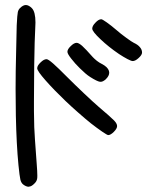

<svg xmlns="http://www.w3.org/2000/svg" viewBox="-20 -732 596 751"><path d="M335 -250Q311.5 -269 286.1 -291.5Q260.3 -314 235.8 -337.4Q190.9 -380.4 158.2 -417.5Q125.5 -454.6 125.5 -464.8Q125.5 -475.6 138.7 -487.8Q151.4 -500.5 162.1 -500.5Q168.5 -500.5 187.5 -483.9Q207 -466.8 243.2 -430.2Q272 -401.4 308.1 -367.2Q344.2 -333 366.2 -314Q414.1 -273.4 426.3 -260.7Q438 -248.5 438 -238.8Q438 -229 425.3 -216.3Q412.6 -203.6 403.3 -203.6Q399.4 -203.6 379.4 -217.3Q359.4 -231 335 -250ZM70.3 -10.7Q62.5 -17.1 59.6 -29.8Q56.6 -42.5 52.2 -86.4Q44.4 -166 42 -279.8Q41 -330.1 41 -383.8Q41 -452.1 43 -525.4Q43.5 -562 44.4 -588.4Q44.9 -614.7 45.4 -632.8Q47.4 -675.3 49.8 -685.1Q52.2 -694.8 58.6 -700.7Q70.3 -712.4 81.5 -712.4Q92.8 -711.9 104.5 -700.2Q118.7 -686 118.7 -644Q118.7 -637.7 118.2 -630.4Q115.2 -576.7 113.8 -476.1Q112.8 -394.5 112.8 -334.5Q112.8 -314.5 112.8 -296.9Q113.3 -227.1 116.7 -186.5Q119.1 -155.3 120.6 -132.3Q122.6 -108.9 123.5 -92.3Q126 -60.5 126 -44.9Q126 -35.2 125 -31.7Q123 -22 114.7 -14.2Q103.5 -2.4 93.3 -2Q92.3 -1.5 91.3 -1.5Q81.5 -2 70.3 -10.7ZM445.8 -520.5Q404.8 -548.3 373 -578.6Q340.8 -608.9 340.8 -620.1Q340.8 -630.9 353.5 -643.6Q365.7 -656.7 376 -656.7Q380.4 -656.7 397.5 -644.5Q414.1 -632.8 434.1 -615.7Q453.6 -598.6 474.1 -584Q494.6 -568.8 503.4 -564.5Q519.5 -557.1 527.3 -547.4Q535.6 -538.1 535.6 -526.4Q535.6 -517.1 522 -504.9Q508.8 -492.7 498.5 -493.2Q493.7 -493.2 478.5 -501Q462.9 -509.3 445.8 -520.5ZM333 -430.7Q323.7 -436.5 313.5 -445.3Q303.2 -454.6 292.5 -464.8Q273.4 -483.4 258.8 -502.4Q243.7 -521.5 243.7 -529.3Q243.7 -539.6 256.8 -551.8Q269.5 -564.5 279.8 -564.5Q287.6 -564.5 301.3 -552.7Q314.9 -540.5 342.8 -508.8Q349.1 -502 358.9 -494.1Q369.1 -486.3 377.4 -482.4Q401.4 -470.2 406.2 -454.6Q407.2 -451.2 407.2 -447.8Q407.2 -435.5 395 -423.3Q382.3 -410.6 371.1 -412.1Q359.9 -413.6 333 -430.7Z"/></svg>

Font: Casuwalt
Style: Regular
Weight: 400
Designer: Walter E Stewart
Version: 0.1